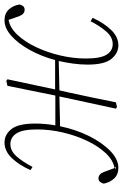

<svg xmlns="http://www.w3.org/2000/svg" viewBox="133 -666 544 850"><g transform="rotate(-90 405.0 -241.0)"><path d="M79 0H93L87 -4V-3ZM629 11Q595 11 569.5 -19.5Q544 -50 544 -125Q544 -157 548.5 -189.5Q553 -222 560 -253L430 -250L422 -215Q410 -162 399 -108Q388 -54 377 0L356 5L349 0L403 -250L271 -247Q257 -178 228 -119.5Q199 -61 162 -25Q125 11 87 11Q57 11 39.5 -8Q22 -27 17 -54Q19 -62 24.5 -69.5Q30 -77 40 -77Q60 -77 69 -52L86 -6Q121 -12 152 -45Q183 -78 206.5 -127.5Q230 -177 243.5 -234.5Q257 -292 257 -349Q257 -413 239.5 -440Q222 -467 192 -467Q162 -467 138 -440Q114 -413 91 -369L77 -378Q99 -428 130 -460.5Q161 -493 199 -493Q234 -493 258.5 -462.5Q283 -432 283 -357Q283 -335 281 -312.5Q279 -290 275 -268H407Q418 -321 428.5 -374Q439 -427 450 -480L472 -485L479 -480L434 -269H564Q581 -331 609 -381.5Q637 -432 671 -462.5Q705 -493 740 -493Q771 -493 788.5 -473.5Q806 -454 810 -427Q809 -419 803.5 -411.5Q798 -404 787 -404Q767 -404 758 -429L742 -475Q707 -469 676 -436Q645 -403 621.5 -353.5Q598 -304 584.5 -246.5Q571 -189 571 -133Q571 -68 588 -41Q605 -14 635 -14Q665 -14 689.5 -41.5Q714 -69 736 -112L751 -103Q729 -54 698 -21.5Q667 11 629 11Z"/></g></svg>

Font: Source Serif 4 SmText ExtraLight
Style: Italic
Weight: 200
Italic angle: -12°
Designer: Frank Grießhammer
Foundry: Adobe
Version: Version 4.005;hotconv 1.1.0;makeotfexe 2.6.0